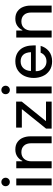

<svg xmlns="http://www.w3.org/2000/svg" viewBox="1012 -1802 796 2861"><g transform="rotate(-90 1410.5 -371.0)"><path d="M79 -527H182V0H79ZM67 -686Q67 -713 85 -731Q103 -749 130 -749Q157 -749 175 -730.5Q193 -712 193 -686Q193 -660 175 -641.5Q157 -623 130 -623Q103 -623 85 -641Q67 -659 67 -686Z M334 -527H438V-437H446Q465 -481 508 -511Q551 -541 614 -541Q682 -541 726 -508.5Q770 -476 790 -425.5Q810 -375 810 -318V0H707V-303Q707 -375 670.5 -413Q634 -451 574 -451Q511 -451 474.5 -410Q438 -369 438 -303V0H334Z M925 -83 1214 -442V-444H940V-529H1328V-446L1038 -87V-84H1328V0H925Z M1450 -527H1553V0H1450ZM1438 -686Q1438 -713 1456 -731Q1474 -749 1501 -749Q1528 -749 1546 -730.5Q1564 -712 1564 -686Q1564 -660 1546 -641.5Q1528 -623 1501 -623Q1474 -623 1456 -641Q1438 -659 1438 -686Z M1680 -267Q1680 -338 1707 -400.5Q1734 -463 1790.5 -502Q1847 -541 1929 -541Q2037 -541 2101 -470.5Q2165 -400 2165 -266V-237H1781V-230Q1781 -190 1799 -155Q1817 -120 1850 -98.5Q1883 -77 1926 -77Q1973 -77 2007 -100.5Q2041 -124 2056 -164H2158Q2138 -90 2079 -41.5Q2020 7 1928 7Q1846 7 1790 -32Q1734 -71 1707 -133.5Q1680 -196 1680 -267ZM2064 -308Q2060 -389 2023.5 -425.5Q1987 -462 1927 -462Q1863 -462 1824.5 -420Q1786 -378 1784 -308Z M2282 -527H2386V-437H2394Q2413 -481 2456 -511Q2499 -541 2562 -541Q2630 -541 2674 -508.5Q2718 -476 2738 -425.5Q2758 -375 2758 -318V0H2655V-303Q2655 -375 2618.5 -413Q2582 -451 2522 -451Q2459 -451 2422.5 -410Q2386 -369 2386 -303V0H2282Z"/></g></svg>

Font: Be Vietnam Medium
Style: Regular
Weight: 500
Designer: Gabriel Lam
Foundry: TypeRant
Version: Version 4.000